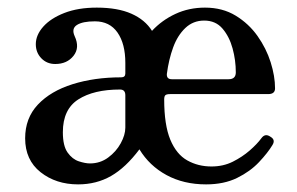

<svg xmlns="http://www.w3.org/2000/svg" viewBox="-20 -472 779 504"><path d="M185 12Q127 12 86.5 -20Q46 -52 46 -109Q46 -162 79.5 -197.5Q113 -233 170.5 -251Q228 -269 298 -269Q309 -269 309 -279V-307Q309 -357 288.5 -386.5Q268 -416 229 -416Q197 -416 182 -406.5Q167 -397 176 -377Q190 -347 173 -325.5Q156 -304 125 -304Q103 -304 88.5 -319Q74 -334 74 -356Q74 -380 93.5 -402Q113 -424 149 -438Q185 -452 234 -452Q289 -452 325 -436Q361 -420 379 -391Q405 -419 440.5 -435.5Q476 -452 518 -452Q564 -452 598.5 -431Q633 -410 656 -377.5Q679 -345 690.5 -308.5Q702 -272 702 -240Q702 -225 684 -225H427Q417 -225 414 -222Q411 -219 411 -211Q411 -144 427 -105.5Q443 -67 471.5 -51Q500 -35 535 -35Q566 -35 591 -47.5Q616 -60 635.5 -77Q655 -94 666 -109Q676 -123 690 -113Q704 -105 695 -91Q683 -71 660 -46.5Q637 -22 602.5 -5Q568 12 521 12Q462 12 417 -12.5Q372 -37 346 -80Q310 -32 271.5 -10Q233 12 185 12ZM216 -43Q243 -43 264 -58.5Q285 -74 297 -96Q309 -118 309 -137V-222Q309 -237 295 -237Q226 -237 185.5 -211Q145 -185 145 -125Q145 -89 157.5 -71.5Q170 -54 187 -48.5Q204 -43 216 -43ZM431 -264H580Q599 -264 599 -282Q599 -314 590.5 -345Q582 -376 564 -397Q546 -418 516 -418Q487 -418 466.5 -398.5Q446 -379 434.5 -347.5Q423 -316 418 -278Q417 -264 431 -264Z"/></svg>

Font: Zen Old Mincho Medium
Style: Regular
Weight: 500
Designer: Yoshimichi Ohira
Foundry: Positype
Version: Version 1.500